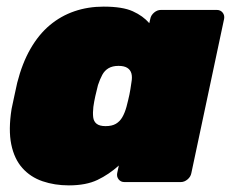

<svg xmlns="http://www.w3.org/2000/svg" viewBox="-20 -550 700 580"><path d="M188 10Q145 10 108.5 -2.5Q72 -15 47.5 -42.5Q23 -70 14 -114Q5 -158 15 -221Q20 -244 23.5 -261Q27 -278 32 -300Q47 -359 72 -402.5Q97 -446 130.5 -474Q164 -502 205 -516Q246 -530 293 -530Q350 -530 381 -516Q412 -502 431 -480L434 -493Q436 -504 445.5 -512Q455 -520 466 -520H635Q646 -520 652.5 -512Q659 -504 657 -493L558 -27Q556 -16 546.5 -8Q537 0 526 0H356Q345 0 338.5 -8Q332 -16 334 -27L339 -50Q309 -23 274.5 -6.5Q240 10 188 10ZM299 -169Q318 -169 330 -176Q342 -183 349.5 -196Q357 -209 362 -227Q368 -250 371 -264.5Q374 -279 377 -301Q380 -317 377 -328Q374 -339 364.5 -345Q355 -351 338 -351Q320 -351 308 -344Q296 -337 289 -324Q282 -311 276 -293Q272 -278 268 -260Q264 -242 262 -227Q260 -209 261.5 -196Q263 -183 272 -176Q281 -169 299 -169Z"/></svg>

Font: Rubik Black
Style: Italic
Weight: 900
Italic angle: -12°
Designer: Hubert and Fischer
Foundry: Hubert and Fischer
Version: Version 2.300;gftools[0.9.30]